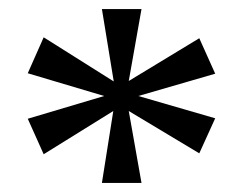

<svg xmlns="http://www.w3.org/2000/svg" viewBox="-20 -780 540 422"><path d="M204 -378 229 -536 76 -441 41 -519 209 -569 41 -619 76 -698 230 -601 204 -760H291L263 -602L418 -696L453 -618L284 -569L453 -520L418 -443L263 -536L291 -378Z"/></svg>

Font: Noto Serif Hebrew
Style: Regular
Weight: 400
Designer: Monotype Design Team
Foundry: Monotype Imaging Inc.
Version: Version 2.003